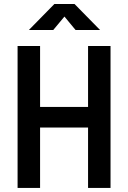

<svg xmlns="http://www.w3.org/2000/svg" viewBox="-20 -918 626 938"><path d="M410.2 0V-693.4H520V0ZM65.9 0V-693.4H175.8V0ZM86.4 -294.9V-395.5H502V-294.9ZM121.1 -771.5 245.6 -898.4H344.2L468.8 -771.5H349.1L274.4 -861.8H315.4L240.2 -771.5Z"/></svg>

Font: Cascadia Mono Medium
Style: Regular
Weight: 500
Monospace: yes
Designer: Aaron Bell
Foundry: Saja Typeworks
Version: Version 2407.024